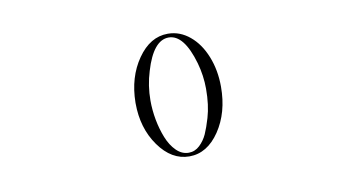

<svg xmlns="http://www.w3.org/2000/svg" viewBox="-50 -896 1100 609"><g transform="rotate(-10 500.0 -591.5)"><path d="M594.2 -503.9Q606 -543.5 606 -596.2Q606 -638.2 594.2 -680.2Q566.4 -776.9 517.1 -776.9Q467.8 -776.9 439.9 -683.1Q425.8 -637.7 425.8 -589.8Q425.8 -559.1 431.6 -527.6Q437.5 -496.1 448.5 -468.5Q459.5 -440.9 477.3 -423.3Q495.1 -405.8 517.1 -405.8Q537.1 -405.8 552.5 -420.4Q567.9 -435.1 576.7 -454.6Q585.4 -474.1 594.2 -503.9ZM517.1 -394Q460 -394 418.9 -451.7Q377.9 -509.3 377.9 -589.8V-591.8Q378.9 -673.3 419.2 -731.2Q459.5 -789.1 516.1 -789.1H518.1Q555.7 -788.6 586.9 -762.7Q618.2 -736.8 636 -692.1Q653.8 -647.5 653.8 -594.2Q653.8 -511.2 614.3 -452.6Q574.7 -394 517.1 -394Z"/></g></svg>

Font: Anticva
Style: Regular
Weight: 400
Version: Version 1.000